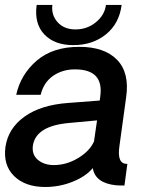

<svg xmlns="http://www.w3.org/2000/svg" viewBox="-23 -744 598 770"><path d="M271 -563Q195.8 -563 154.8 -606Q113.8 -648.9 124 -724.1H187Q182.1 -684.1 208 -655Q233.9 -626 279.8 -626Q326.7 -626 361.8 -655Q397 -684.1 401.9 -724.1H464.8Q455.1 -648.9 401.6 -606Q348.1 -563 271 -563ZM158.2 5.9Q78.1 5.9 33.4 -38.1Q-11.2 -82 -1 -155.8Q10.3 -230 75.7 -276.6Q141.1 -323.2 250 -331.1L377 -340.8L378.9 -356Q395 -465.8 277.8 -465.8Q227.1 -465.8 189.5 -439.5Q151.9 -413.1 140.1 -363.8H42Q60.1 -445.8 124.5 -501Q189 -556.2 294.9 -556.2Q396 -556.2 446.5 -504.2Q497.1 -452.1 482.9 -354L456.1 -159.2Q444.8 -85 487.8 -86.9L476.1 0Q454.1 0 441.9 -1Q358.9 -9.8 349.1 -69.8Q321.3 -36.6 268.8 -15.4Q216.3 5.9 158.2 5.9ZM192.9 -82Q243.7 -82 290.3 -110.1Q336.9 -138.2 354 -176.8L366.2 -261.2L255.9 -251Q121.1 -239.7 108.9 -160.2Q104 -124 128.9 -103Q153.8 -82 192.9 -82Z"/></svg>

Font: Oakes Grotesk
Style: Medium Italic
Weight: 500
Designer: Samuel Oakes
Foundry: Samuel Oakes
Version: Version 1.0 | wf-rip DC20170320